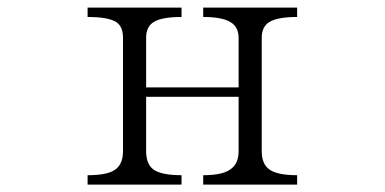

<svg xmlns="http://www.w3.org/2000/svg" viewBox="-20 -498 1040 519"><path d="M216.8 1H470.7V-24.4Q416 -24.4 394.5 -40Q375 -54.7 375 -89.8V-236.3H625V-89.8Q625 -54.7 602.5 -40Q581.1 -24.4 529.3 -24.4V1H783.2V-24.4Q729.5 -24.4 708 -40Q687.5 -54.7 687.5 -89.8V-395.5Q687.5 -425.8 708 -438.5Q730.5 -452.1 783.2 -452.1V-477.5H529.3V-452.1Q580.1 -452.1 602.5 -438.5Q625 -425.8 625 -395.5V-261.7H375V-395.5Q375 -425.8 395.5 -438.5Q417 -452.1 470.7 -452.1V-477.5H216.8V-452.1Q272.5 -452.1 293.9 -438.5Q312.5 -426.8 312.5 -395.5V-89.8Q312.5 -54.7 292 -40Q271.5 -24.4 216.8 -24.4Z"/></svg>

Font: BatangChe
Style: Regular
Weight: 400
Monospace: yes
Version: Version 2.21